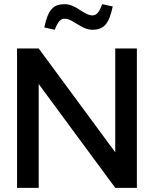

<svg xmlns="http://www.w3.org/2000/svg" viewBox="-20 -903 735 923"><path d="M62 -670V0H166V-499L534 0H638V-670H534V-171L166 -670ZM193 -771 243 -760C260 -801 271 -813 292 -813C330 -813 371 -760 423 -760C481 -760 504 -789 522 -872L471 -883C456 -841 443 -829 424 -829C384 -829 345 -883 292 -883C236 -883 211 -857 193 -771Z"/></svg>

Font: LT Wave Alt Medium
Style: Regular
Weight: 500
Designer: Daniel Lyons
Version: Version 2.5 (Glyphs App)